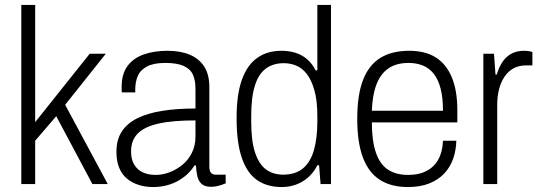

<svg xmlns="http://www.w3.org/2000/svg" viewBox="-20 -743 2178 775"><path d="M66 0V-723H122V-250L342 -526H407L243 -320L415 0H353L207 -274L122 -175V0Z M599 12Q567 12 540 3.5Q513 -5 492.5 -22Q472 -39 461 -66Q450 -93 450 -130Q450 -179 471.5 -212Q493 -245 534 -265.5Q575 -286 634.5 -295.5Q694 -305 769 -305V-385Q769 -419 758.5 -442Q748 -465 721 -477Q694 -489 647 -489Q600 -489 573 -474.5Q546 -460 536 -436Q526 -412 526 -383V-370H472Q471 -375 471 -380Q471 -385 471 -392Q471 -445 495 -477Q519 -509 561 -523.5Q603 -538 656 -538Q709 -538 746.5 -522Q784 -506 804.5 -474Q825 -442 825 -392V-72Q825 -53 831.5 -45.5Q838 -38 850 -38H891V-3Q877 3 862 7Q847 11 832 11Q807 11 794 -0.5Q781 -12 776.5 -32Q772 -52 771 -75H765Q748 -48 722.5 -28.5Q697 -9 665.5 1.5Q634 12 599 12ZM608 -37Q636 -37 664 -47.5Q692 -58 716 -77.5Q740 -97 754.5 -126Q769 -155 769 -192V-257Q676 -257 619 -244Q562 -231 535.5 -203.5Q509 -176 509 -132Q509 -99 522 -78Q535 -57 557 -47Q579 -37 608 -37Z M1117 12Q1059 12 1018.5 -15.5Q978 -43 956.5 -104.5Q935 -166 935 -267Q935 -362 956.5 -421.5Q978 -481 1018.5 -509.5Q1059 -538 1116 -538Q1147 -538 1172.5 -530Q1198 -522 1218.5 -505Q1239 -488 1254 -459H1261V-723H1316V0H1274L1268 -76H1261Q1240 -34 1202 -11Q1164 12 1117 12ZM1123 -38Q1172 -38 1202.5 -63Q1233 -88 1247 -136.5Q1261 -185 1261 -255V-272Q1261 -337 1249 -379Q1237 -421 1218 -445Q1199 -469 1175 -478.5Q1151 -488 1126 -488Q1083 -488 1053.5 -466.5Q1024 -445 1009 -398Q994 -351 994 -275V-251Q994 -173 1010 -126Q1026 -79 1054.5 -58.5Q1083 -38 1123 -38Z M1626 12Q1559 12 1513.5 -17Q1468 -46 1445 -107Q1422 -168 1422 -263Q1422 -360 1445.5 -420.5Q1469 -481 1515.5 -509.5Q1562 -538 1632 -538Q1696 -538 1738.5 -511.5Q1781 -485 1803.5 -431.5Q1826 -378 1826 -298V-249H1481Q1481 -174 1497.5 -126.5Q1514 -79 1546.5 -58Q1579 -37 1627 -37Q1663 -37 1688.5 -47Q1714 -57 1731.5 -75Q1749 -93 1758 -119Q1767 -145 1768 -175H1822Q1821 -136 1809 -102Q1797 -68 1773 -42.5Q1749 -17 1712.5 -2.5Q1676 12 1626 12ZM1481 -296H1768Q1768 -349 1758.5 -385.5Q1749 -422 1731 -445Q1713 -468 1687 -478.5Q1661 -489 1629 -489Q1580 -489 1548 -467Q1516 -445 1499.5 -402Q1483 -359 1481 -296Z M1931 0V-526H1974L1980 -442H1985Q1993 -469 2006.5 -490.5Q2020 -512 2042 -525Q2064 -538 2095 -538Q2106 -538 2115 -536.5Q2124 -535 2129 -533V-479H2103Q2074 -479 2052.5 -467Q2031 -455 2016.5 -433.5Q2002 -412 1994.5 -383Q1987 -354 1987 -319V0Z"/></svg>

Font: Archivo SemiCondensed ExtraLight
Style: Regular
Weight: 250
Width: 4
Designer: Hector Gatti
Foundry: Omnibus-Type
Version: Version 2.001